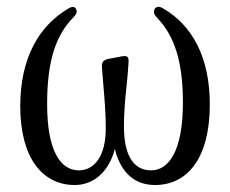

<svg xmlns="http://www.w3.org/2000/svg" viewBox="-20 -529 658 550"><path d="M194 1C247 1 291 -35 309 -102C326 -34 366 1 424 1C515 1 581 -73 581 -230C581 -366 530 -457 447 -505C436 -512 427 -510 423 -503C419 -495 421 -488 429 -479C480 -427 504 -352 504 -235C504 -96 463 -41 413 -41C362 -41 335 -84 335 -168C335 -201 338 -243 343 -287C345 -307 347 -327 348 -347C349 -358 348 -363 345 -366C342 -369 336 -369 326 -367L289 -360C276 -357 271 -350 272 -337C273 -319 275 -302 276 -286C280 -240 283 -202 283 -161C283 -80 249 -41 206 -41C154 -41 115 -95 115 -231C115 -355 140 -429 191 -480C199 -489 202 -495 198 -503C194 -511 186 -511 175 -504C92 -455 38 -363 38 -225C38 -76 102 1 194 1Z"/></svg>

Font: 寒蝉锦书宋 CompactLight
Style: Bold
Weight: 400
Width: 4
Designer: 寒蝉锦书宋{Warren} 思源宋体{Ryoko NISHIZUKA 西塚涼子 (kana & ideographs); Frank Grießhammer (Latin, Greek & Cyrillic); Wenlong ZHANG 
Foundry: Adobe & ChillType
Version: Version 2.000;Glyphs 3.1.1 (3135)